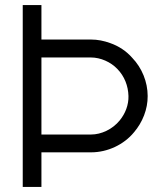

<svg xmlns="http://www.w3.org/2000/svg" viewBox="-20 -740 634 760"><path d="M70 0H144V-137H340.5C406 -137 470.5 -167.5 510.5 -216.5C544 -255.5 565 -307.5 564.5 -360C564.5 -415.5 542 -471 503.5 -511C480.5 -537.5 449.5 -558 416 -569.5C391.5 -578.5 366 -583.5 340.5 -583.5H144V-720H70ZM144 -207.5V-512.5H340C378 -512.5 418.5 -494.5 444.5 -467C472.5 -438.5 487.5 -400 488.5 -360C489.5 -324.5 476 -290.5 454 -263.5C425.5 -228.5 381.5 -207.5 340 -207.5Z"/></svg>

Font: Hauora
Style: Regular
Weight: 400
Designer: Mikhail Sharanda
Foundry: WCYS & Co.
Version: Version 1.010